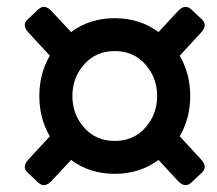

<svg xmlns="http://www.w3.org/2000/svg" viewBox="-20 -632 626 553"><path d="M59.6 -134.8Q42 -151.4 62 -172.9L123.5 -239.3Q93.3 -291 93.3 -355.5Q93.3 -419.9 123.5 -471.7L62 -538.1Q42 -559.6 59.6 -576.2L90.3 -605Q108.4 -621.6 128.4 -600.1L184.6 -539.6Q238.3 -579.6 310.5 -579.6Q382.8 -579.6 436.5 -539.6L492.7 -600.1Q512.7 -621.6 530.8 -605L561.5 -576.2Q579.1 -559.6 559.1 -538.1L497.6 -471.7Q527.8 -419.9 527.8 -355.5Q527.8 -291 497.6 -239.3L559.1 -172.9Q579.1 -151.4 561.5 -134.8L530.8 -106Q512.7 -89.4 492.7 -110.8L436.5 -171.4Q382.8 -131.3 310.5 -131.3Q238.3 -131.3 184.6 -171.4L128.4 -110.8Q108.4 -89.4 90.3 -106ZM188.5 -355.5Q188.5 -302.7 222.4 -264.4Q256.3 -226.1 310.5 -226.1Q364.7 -226.1 398.7 -264.4Q432.6 -302.7 432.6 -355.5Q432.6 -408.2 398.7 -446.5Q364.7 -484.9 310.5 -484.9Q256.3 -484.9 222.4 -446.5Q188.5 -408.2 188.5 -355.5Z"/></svg>

Font: Istok Web
Style: Bold
Weight: 700
Designer: Andrey V. Panov
Foundry: Andrey V. Panov
Version: Version 1.0.2g